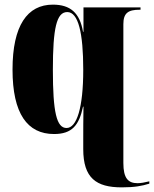

<svg xmlns="http://www.w3.org/2000/svg" viewBox="-20 -568 664 828"><path d="M505 240C560 240 592 234 624 224V214C604 219 587 222 573 222C532 222 512 200 512 135V-464C512 -512 533 -526 582 -526H586V-536H340V-431H338C324 -513 283 -548 208 -548C98 -548 34 -458 34 -268C34 -78 98 10 213 10C291 10 321 -28 338 -108H340C339 -55 339 -3 339 41V75C339 200 395 240 505 240ZM267 -16C224 -16 208 -84 208 -267C208 -447 224 -516 270 -516C318 -516 339 -425 339 -267C339 -103 311 -16 267 -16Z"/></svg>

Font: Noto Serif Display Condensed Black
Style: Regular
Weight: 900
Width: 3
Designer: Monotype Design Team
Foundry: Monotype Imaging Inc.
Version: Version 2.009